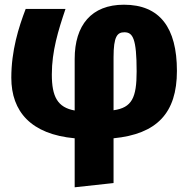

<svg xmlns="http://www.w3.org/2000/svg" viewBox="-20 -571 801 815"><path d="M731 -270C731 -454 658 -551 506 -551C368 -551 297 -464 297 -321V-102C224 -115 200 -161 200 -255C200 -354 227 -441 258 -533H89C59 -455 28 -356 28 -241C28 -97 112 -1 297 16V224L462 206V16C645 -2 731 -90 731 -270ZM462 -103V-328C462 -417 478 -434 508 -434C544 -434 560 -407 560 -268C560 -156 540 -114 462 -103Z"/></svg>

Font: Fira Sans ExtraBold
Style: Regular
Weight: 800
Designer: bBox Type GmbH & Carrois Corporate GbR & Edenspiekermann AG
Foundry: bBox Type GmbH & Carrois Corporate GbR & Edenspiekermann AG
Version: Version 4.300;PS 004.300;hotconv 1.0.88;makeotf.lib2.5.64775